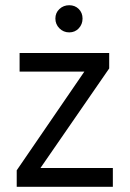

<svg xmlns="http://www.w3.org/2000/svg" viewBox="-20 -712 496 735"><path d="M412 3H44V-60L303 -438H55V-509H398V-450L135 -69H412ZM281.5 -677.5Q296 -663 296 -641Q296 -619 281.5 -603.5Q267 -588 245 -588Q223 -588 207.5 -603.5Q192 -619 192 -641Q192 -663 207.5 -677.5Q223 -692 245 -692Q267 -692 281.5 -677.5Z"/></svg>

Font: Hind Siliguri Fixed
Style: Regular
Weight: 400
Designer: Jyotish Sonowal
Foundry: Indian Type Foundry
Version: Version 1.001;October 28, 2021;FontCreator 12.0.0.2565 64-bi